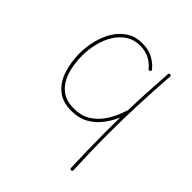

<svg xmlns="http://www.w3.org/2000/svg" viewBox="-194 -628 976 976"><g transform="rotate(45 293.5 -140.5)"><path d="M398.4 -425.3Q392.1 -419.9 386.2 -426.8Q367.7 -450.2 339.1 -465.3Q310.5 -480.5 272 -480.5Q229 -480.5 196.5 -459.5Q164.1 -438.5 142.3 -403.3Q120.6 -368.2 109.9 -324.7Q99.1 -281.2 99.1 -236.3Q99.1 -174.8 115 -124.8Q130.9 -74.7 166 -45.2Q201.2 -15.6 259.3 -15.6Q314 -15.6 352.5 -40.8Q391.1 -65.9 417 -107.7Q442.9 -149.4 458 -199.2Q458.5 -201.2 460 -202.1Q461.9 -271 465.6 -339.8Q469.2 -408.7 474.1 -477.5Q475.1 -486.3 482.9 -485.4Q491.7 -484.4 490.7 -476.6Q482.9 -367.7 478.5 -259.5Q474.1 -151.4 474.1 -42.5Q474.1 19.5 475.8 82Q477.5 144.5 480 207Q480 215.8 471.7 215.8Q462.9 215.8 462.9 208Q460.4 145.5 459 82.5Q457.5 19.5 457.5 -42.5Q457.5 -96.2 458.5 -150.4Q440.9 -108.9 413.8 -74.2Q386.7 -39.6 348.6 -18.8Q310.5 2 259.3 2Q193.8 2 154.8 -31.5Q115.7 -64.9 98.6 -119.4Q81.5 -173.8 81.5 -236.3Q81.5 -282.2 93 -328.4Q104.5 -374.5 127.7 -412.6Q150.9 -450.7 187 -473.9Q223.1 -497.1 272 -497.1Q314 -497.1 346.4 -480.5Q378.9 -463.9 399.9 -437.5Q405.3 -431.2 398.4 -425.3Z"/></g></svg>

Font: Mikhak Thin
Style: Regular
Weight: 100
Designer: Amin Abedi
Version: Version 3.3